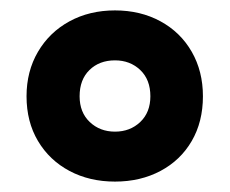

<svg xmlns="http://www.w3.org/2000/svg" viewBox="-20 -837 442 369"><path d="M201 -488Q152 -488 113.5 -508.5Q75 -529 53 -566Q31 -603 31 -652Q31 -700 53 -737.5Q75 -775 113.5 -796Q152 -817 201 -817Q250 -817 288.5 -796Q327 -775 348.5 -737.5Q370 -700 370 -652Q370 -603 348.5 -566Q327 -529 288.5 -508.5Q250 -488 201 -488ZM201 -584Q230 -584 249.5 -602.5Q269 -621 269 -652Q269 -684 249.5 -702.5Q230 -721 201 -721Q171 -721 152 -702.5Q133 -684 133 -652Q133 -621 152.5 -602.5Q172 -584 201 -584Z"/></svg>

Font: Noto Sans Telugu UI SemiCondensed ExtraBold
Style: Regular
Weight: 800
Width: 4
Designer: Jelle Bosma - Monotype Design Team
Foundry: Monotype Imaging Inc.
Version: Version 2.005; ttfautohint (v1.8.4.7-5d5b)